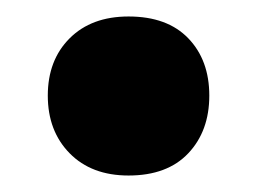

<svg xmlns="http://www.w3.org/2000/svg" viewBox="-20 -385 312 233"><path d="M136 -172Q91 -172 64.5 -199Q38 -226 38 -269Q38 -312 64.5 -338.5Q91 -365 136 -365Q183 -365 208.5 -338.5Q234 -312 234 -269Q234 -226 208.5 -199Q183 -172 136 -172Z"/></svg>

Font: Nunito ExtraLight Black
Style: Regular
Weight: 900
Version: Version 3.602